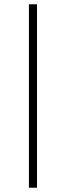

<svg xmlns="http://www.w3.org/2000/svg" viewBox="-20 -880 308 900"><path d="M115.5 0H153.5V-860H115.5Z"/></svg>

Font: Spartan ExtraLight
Style: Regular
Weight: 200
Designer: Matt Bailey, Mirko Velimirovic
Foundry: Matt Bailey
Version: Version 1.003; ttfautohint (v1.8.3)